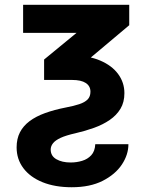

<svg xmlns="http://www.w3.org/2000/svg" viewBox="-20 -559 608 795"><path d="M75.7 -539.1H515.1V-454.6L245.6 -228H162.6V-312.5L296.9 -422.9H75.7ZM189.9 60.1Q189.9 86.9 213.4 100.3Q236.8 113.8 272.5 113.8Q297.4 113.8 320.1 106.9Q342.8 100.1 357.9 83.7Q373 67.4 374.5 38.1H511.7Q511.7 81.5 484.6 122.3Q457.5 163.1 405.3 189.7Q353 216.3 276.9 216.3Q208 216.3 156.5 195.6Q105 174.8 76.9 137.5Q48.8 100.1 48.8 51.3Q48.8 15.6 62.5 -11Q76.2 -37.6 102.5 -57.4Q128.9 -77.1 166.7 -90.8Q204.6 -104.5 252 -113.8Q285.6 -120.1 308.3 -127.7Q331.1 -135.3 342.8 -147.2Q354.5 -159.2 354.5 -179.2Q354.5 -202.6 335.2 -215.3Q315.9 -228 278.3 -228H214.4L216.8 -329.1H278.3Q346.2 -329.1 394.8 -308.3Q443.4 -287.6 469.2 -252.4Q495.1 -217.3 495.1 -173.3Q495.1 -135.7 478.8 -108.6Q462.4 -81.5 434.3 -62.3Q406.2 -43 369.6 -29.8Q333 -16.6 292.5 -7.3Q253.4 1.5 231.2 11.7Q209 22 199.5 34.2Q189.9 46.4 189.9 60.1Z"/></svg>

Font: Inter 18pt
Style: Bold
Weight: 700
Designer: Rasmus Andersson
Foundry: rsms
Version: Version 4.001;git-66647c0bb